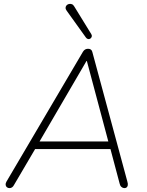

<svg xmlns="http://www.w3.org/2000/svg" viewBox="-20 -962 756 988"><path d="M29 6Q21 6 15.5 1.5Q10 -3 9 -10.5Q8 -18 13 -27L407 -696Q412 -704 418.5 -707.5Q425 -711 433 -711Q442 -711 447.5 -707Q453 -703 455 -695L635 -29Q639 -16 637.5 -8.5Q636 -1 631.5 2.5Q627 6 620 6Q612 6 605 0Q598 -6 596 -16L546 -204L570 -195H134L166 -204L52 -10Q48 -2 42 2Q36 6 29 6ZM425 -648 180 -228 157 -234H559L539 -228L427 -648ZM422 -769 323 -907Q317 -915 317.5 -922.5Q318 -930 323 -935Q328 -940 335 -941.5Q342 -943 349.5 -940.5Q357 -938 362 -929L450 -786Q454 -779 452 -773Q450 -767 445 -763.5Q440 -760 433.5 -761Q427 -762 422 -769Z"/></svg>

Font: Nunito ExtraLight
Style: Italic
Weight: 200
Italic angle: -9°
Designer: Vernon Adams
Foundry: Vernon Adams
Version: Version 3.602